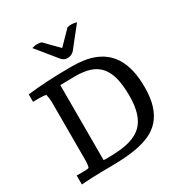

<svg xmlns="http://www.w3.org/2000/svg" viewBox="-215 -1114 1219 1282"><g transform="rotate(-30 395.0 -473.5)"><path d="M213.4 -947.3Q236.3 -954.1 253.4 -954.1Q272.5 -954.1 286.6 -949.2L386.2 -847.7L485.4 -949.2Q492.7 -951.7 500.7 -952.9Q508.8 -954.1 515.6 -954.1Q526.9 -954.1 536.9 -952.4Q546.9 -950.7 558.1 -947.3Q526.9 -909.2 497.1 -870.6Q467.3 -832 436.5 -793.9Q426.3 -782.7 413.1 -777.1Q399.9 -771.5 386.7 -771.5Q373.5 -771.5 361.8 -776.1Q350.1 -780.8 341.3 -790.5ZM200.2 0Q161.1 0 122.6 2Q84 3.9 44.4 6.8V-62H88.4Q102.5 -62 115.2 -62.5Q127.9 -63 138.7 -66.4Q146 -88.4 146 -125.5V-559.1Q146 -581.1 144 -597.9Q142.1 -614.7 138.7 -628.9Q127.9 -632.8 115.2 -633.5Q102.5 -634.3 88.4 -634.3H38.1V-691.4Q104.5 -699.7 189 -704.6Q273.4 -709.5 381.3 -709.5Q430.7 -709.5 476.1 -702.4Q521.5 -695.3 560.5 -678.7Q599.6 -662.1 631.3 -634.8Q663.1 -607.4 685.8 -567.1Q708.5 -526.9 720.7 -472.4Q732.9 -418 732.9 -346.7Q732.9 -263.7 714.4 -205.8Q695.8 -147.9 661.9 -109.4Q627.9 -70.8 579.8 -48.8Q531.7 -26.9 472.4 -16.1Q413.1 -5.4 344.2 -2.7Q275.4 0 200.2 0ZM251.5 -61.5Q259.3 -60.5 266.6 -60.5Q273.9 -60.5 281.2 -60.5Q336.9 -60.5 383.3 -65.7Q429.7 -70.8 466.8 -83.3Q503.9 -95.7 532 -116.9Q560.1 -138.2 578.6 -170.4Q597.2 -202.6 606.4 -246.8Q615.7 -291 615.7 -349.6Q615.7 -432.1 600.8 -488Q585.9 -543.9 555.2 -578.1Q524.4 -612.3 477.8 -627Q431.2 -641.6 367.7 -641.6Q333.5 -641.6 302.2 -640.6Q271 -639.6 251.5 -639.6Z"/></g></svg>

Font: Tienne
Style: Regular
Weight: 400
Designer: vernon adams
Foundry: vernon adams
Version: Version 1.001